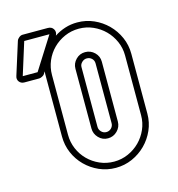

<svg xmlns="http://www.w3.org/2000/svg" viewBox="-111 -840 880 949"><g transform="rotate(-15 329.0 -365.5)"><path d="M60 -720Q63 -729 72 -736Q81 -743 90 -743H219Q239 -743 248 -728Q257 -713 248 -696Q274 -713 303.5 -722.5Q333 -732 366 -732Q411 -732 450.5 -714.5Q490 -697 520 -667Q550 -637 567.5 -597.5Q585 -558 585 -513V-207Q585 -162 567.5 -122.5Q550 -83 520 -53Q490 -23 450.5 -5.5Q411 12 366 12Q321 12 281.5 -5.5Q242 -23 212 -53Q182 -83 165 -122.5Q148 -162 148 -207V-513Q148 -520 148 -526.5Q148 -533 149 -540L141 -527Q138 -522 129 -517.5Q120 -513 114 -513H38Q21 -513 11.5 -525.5Q2 -538 8 -555ZM366 -700Q327 -700 293 -685Q259 -670 233.5 -644.5Q208 -619 193.5 -585Q179 -551 179 -513V-207Q179 -169 193.5 -135Q208 -101 233.5 -75.5Q259 -50 293 -35Q327 -20 366 -20Q404 -20 438 -35Q472 -50 497.5 -75.5Q523 -101 538 -135Q553 -169 553 -207V-513Q553 -551 538 -585Q523 -619 497.5 -644.5Q472 -670 438 -685Q404 -700 366 -700ZM434 -207Q434 -179 414 -159Q394 -139 366 -139Q338 -139 318.5 -159.5Q299 -180 299 -207V-513Q299 -540 318.5 -560Q338 -580 366 -580Q394 -580 414 -560.5Q434 -541 434 -513ZM402 -513Q402 -528 391.5 -538Q381 -548 366 -548Q352 -548 341 -537.5Q330 -527 330 -513V-207Q330 -193 340.5 -182Q351 -171 366 -171Q381 -171 391.5 -181.5Q402 -192 402 -207ZM38 -545H114L219 -711H90Z"/></g></svg>

Font: Lichte PostBus
Style: Regular
Weight: 400
Designer: Peter Wiegel
Version: Version 1.001